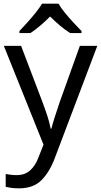

<svg xmlns="http://www.w3.org/2000/svg" viewBox="-20 -786 550 1046"><path d="M1 -536H95L211 -231Q226 -191 238 -154.5Q250 -118 256 -85H260Q266 -110 279 -150.5Q292 -191 306 -232L415 -536H510L279 74Q251 150 206.5 195Q162 240 84 240Q60 240 42 237.5Q24 235 11 232V162Q22 164 37.5 166Q53 168 70 168Q116 168 144.5 142Q173 116 189 73L217 2ZM299 -766Q311 -744 333.5 -716.5Q356 -689 380.5 -662.5Q405 -636 424 -617V-606H362Q336 -622 308 -645.5Q280 -669 253 -696Q226 -669 199 -646Q172 -623 146 -606H86V-617Q105 -637 128.5 -663Q152 -689 174 -716.5Q196 -744 209 -766Z"/></svg>

Font: Noto Sans Hanifi Rohingya
Style: Regular
Weight: 400
Designer: Monotype Design Team and DaltonMaag
Foundry: Google LLC
Version: Version 2.101